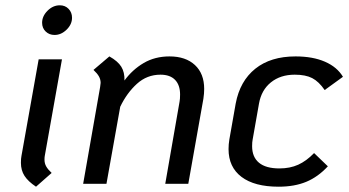

<svg xmlns="http://www.w3.org/2000/svg" viewBox="-20 -694 1318 725"><path d="M139 -608Q139 -633 159.5 -653.5Q180 -674 206 -674Q226 -674 239 -660.5Q252 -647 252 -627Q252 -602 231.5 -582Q211 -562 186 -562Q166 -562 152.5 -575Q139 -588 139 -608ZM59 -79Q59 -96 61 -105L126 -470H214L149 -105Q148 -100 148 -91Q148 -77 154.5 -65.5Q161 -54 175 -41L116 11Q86 -9 72.5 -30Q59 -51 59 -79Z M751 -358Q751 -341 748 -321L691 0H604L658 -310Q660 -320 660 -337Q660 -373 641 -392.5Q622 -412 586 -412Q535 -412 497 -377.5Q459 -343 434 -291L382 0H294L358 -365Q360 -377 360 -381Q360 -394 353.5 -405.5Q347 -417 333 -430L393 -481Q425 -463 438 -442Q451 -421 450 -390Q480 -431 522.5 -456Q565 -481 620 -481Q681 -481 716 -448.5Q751 -416 751 -358Z M843 -131Q843 -149 846 -167L870 -303Q886 -388 944 -434.5Q1002 -481 1096 -481Q1161 -481 1207 -461Q1253 -441 1275 -404L1206 -354Q1184 -386 1159 -399Q1134 -412 1093 -412Q1039 -412 1003 -383Q967 -354 958 -303L934 -167Q932 -158 932 -142Q932 -101 958 -79.5Q984 -58 1035 -58Q1075 -58 1106 -72Q1137 -86 1166 -116L1218 -66Q1181 -26 1136.5 -7.5Q1092 11 1032 11Q941 11 892 -26Q843 -63 843 -131Z"/></svg>

Font: KoHo Medium
Style: Italic
Weight: 500
Italic angle: -10°
Designer: Cadson Demak & Katatrad Team
Foundry: Cadson Demak Co.,Ltd.
Version: Version 1.000